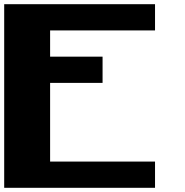

<svg xmlns="http://www.w3.org/2000/svg" viewBox="-20 -895 884 915"><path d="M718.8 -875V-750H218.8V-625H468.8V-500H218.8V-125H718.8V0H0V-875Z"/></svg>

Font: CraftyPE
Style: Regular
Weight: 400
Designer: Erek Butcher
Foundry: Haunted Coop
Version: Version 0.018;April 4, 2024;FontCreator 15.0.0.2962 64-bit